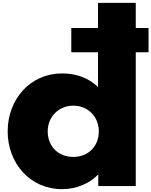

<svg xmlns="http://www.w3.org/2000/svg" viewBox="-20 -1310 1066 1352"><path d="M482 -1113V-942H670V-697C607 -759 521 -793 417 -793C192 -793 34 -610 34 -385C34 -160 192 22 417 22C522 22 613 -21 670 -80H672V0H936V-942H1026V-1113H936V-1290H670V-1113ZM316 -385C316 -491 396 -566 497 -566C596 -566 676 -491 676 -385C676 -280 601 -205 497 -205C389 -205 316 -280 316 -385Z"/></svg>

Font: Hussar Dziwak
Style: Regular
Weight: 400
Version: Version 1.022